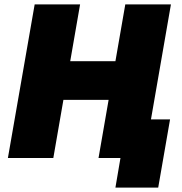

<svg xmlns="http://www.w3.org/2000/svg" viewBox="-20 -720 831 875"><path d="M551 -700 506 -441H300L345 -700H138L16 0H223L269 -265H475L429 0H529L506 135H701L755 -176H668L759 -700Z"/></svg>

Font: Fixel Display Black
Style: Italic
Weight: 900
Italic angle: -10°
Designer: AlfaBravo + MacPaw
Foundry: Kyrylo Tkachov, Marchela Mozhyna, Serhii Makarenko, Maria Weinstein, Zakhar Kryvoshyya
Version: Version 1.210;Glyphs 3.2 (3217)